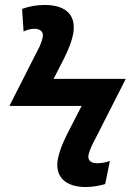

<svg xmlns="http://www.w3.org/2000/svg" viewBox="-20 -744 539 774"><path d="M326 10C357 10 387 3 404 -2L423 -95C411 -91 393 -86 372 -86C346 -86 332 -98 337 -121C342 -141 353 -164 365 -186L487 -426H196L238 -508C260 -552 269 -580 274 -603C290 -679 250 -724 160 -724C129 -724 98 -719 69 -708L75 -617C88 -624 107 -628 118 -628C141 -628 157 -617 152 -594C148 -571 136 -548 124 -526L18 -317H309L252 -206C230 -163 219 -130 214 -107C198 -31 245 10 326 10Z"/></svg>

Font: Noto Sans SemiBold
Style: Italic
Weight: 600
Italic angle: -12°
Designer: Monotype Design Team
Foundry: Monotype Imaging Inc.
Version: Version 2.013